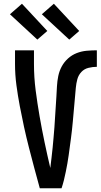

<svg xmlns="http://www.w3.org/2000/svg" viewBox="-20 -1003 540 1023"><path d="M192 0Q177 -54 162.5 -108.5Q148 -163 134 -217.5Q120 -272 108 -327Q96 -382 85.5 -437.5Q75 -493 67.5 -549Q60 -605 60 -662V-735H161V-662Q161 -591 170 -521.5Q179 -452 191 -383Q203 -314 217.5 -245Q232 -176 248 -108Q251 -135 254.5 -162Q258 -189 260.5 -216.5Q263 -244 265.5 -271Q268 -298 270 -325.5Q272 -353 273.5 -380Q275 -407 277 -434.5Q279 -462 280.5 -489Q282 -516 283.5 -543.5Q285 -571 290.5 -598Q296 -625 309 -649Q322 -673 342.5 -691.5Q363 -710 388.5 -720Q414 -730 441.5 -732.5Q469 -735 496 -735V-647Q474 -647 451.5 -641.5Q429 -636 413.5 -619.5Q398 -603 392 -580.5Q386 -558 384 -535.5Q382 -513 380 -490.5Q378 -468 376 -445.5Q374 -423 372 -400.5Q370 -378 368 -355.5Q366 -333 363.5 -310.5Q361 -288 358 -265.5Q355 -243 352 -221Q349 -199 346 -176.5Q343 -154 339 -132Q335 -110 330.5 -87.5Q326 -65 320.5 -43Q315 -21 308 0ZM349 -792 203 -927 267 -983 402 -838ZM179 -792 33 -927 97 -983 232 -838Z"/></svg>

Font: Iosevka Curly Semibold
Style: Regular
Weight: 600
Monospace: yes
Designer: Belleve Invis
Foundry: Belleve Invis
Version: Version 22.1.2; ttfautohint (v1.8.4)